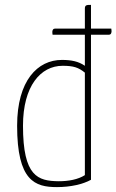

<svg xmlns="http://www.w3.org/2000/svg" viewBox="-20 -755 476 785"><path d="M352 -638V-735C335 -735 327 -735 327 -720V-638H205C198 -638 195 -634 194 -626C194 -622 194 -618 195 -613H327V-486C301 -504 272 -510 233 -510C134 -510 50 -426 50 -241C50 -15 123 10 213 10C269 10 320 -2 352 -20V-613H425C432 -613 435 -617 436 -625C436 -629 436 -633 435 -638ZM327 -39C299 -21 260 -14 220 -14C135 -15 74 -33 74 -241C74 -403 146 -486 236 -486C281 -486 301 -479 327 -458Z"/></svg>

Font: Yanone Kaffeesatz Extra Light
Style: Regular
Weight: 200
Designer: Yanone (Cyrillic: Daniel Pouzeot & Huerta Tipografica)
Foundry: Yanone
Version: Version 1.100;PS 001.100;hotconv 1.0.70;makeotf.lib2.5.58329